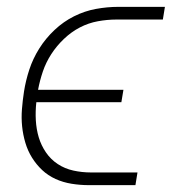

<svg xmlns="http://www.w3.org/2000/svg" viewBox="-20 -540 540 560"><path d="M375 0H239Q214 0 189 -4Q164 -8 142 -18Q120 -28 103 -44Q86 -60 73.5 -80Q61 -100 54 -123.5Q47 -147 44.5 -171.5Q42 -196 44 -221.5Q46 -247 50 -273Q55 -305 65.5 -337Q76 -369 94.5 -398.5Q113 -428 139 -452.5Q165 -477 196 -492.5Q227 -508 260 -514Q293 -520 325 -520H461L455 -483H319Q293 -483 265.5 -478Q238 -473 213 -460Q188 -447 166.5 -426.5Q145 -406 129.5 -382Q114 -358 105 -331.5Q96 -305 91 -278H340L334 -242H86Q83 -215 84.5 -189Q86 -163 93 -139.5Q100 -116 114 -95.5Q128 -75 148.5 -61.5Q169 -48 194 -42.5Q219 -37 245 -37H381Z"/></svg>

Font: Iosevka Term Curly Extralight
Style: Italic
Weight: 200
Italic angle: -9°
Designer: Belleve Invis
Foundry: Belleve Invis
Version: Version 32.3.0